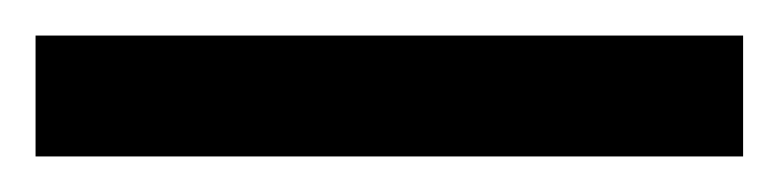

<svg xmlns="http://www.w3.org/2000/svg" viewBox="-22 -23 438 108"><path d="M-2 65V-3H396V65Z"/></svg>

Font: Noto Sans Telugu UI SemiCondensed
Style: Bold
Weight: 700
Width: 4
Designer: Jelle Bosma - Monotype Design Team
Foundry: Monotype Imaging Inc.
Version: Version 2.005; ttfautohint (v1.8.4.7-5d5b)